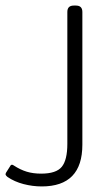

<svg xmlns="http://www.w3.org/2000/svg" viewBox="-129 -500 391 690"><path d="M-102 136Q-107 132 -108.5 128.5Q-110 125 -107 120L-93 98Q-90 92 -86 92Q-83 92 -79 95Q-56 110 -33 117Q-10 124 19 124Q73 124 93 99.5Q113 75 113 17V-457Q113 -480 136 -480H144Q167 -480 167 -457V20Q167 170 21 170Q-12 170 -44.5 161.5Q-77 153 -102 136Z"/></svg>

Font: Mitr ExtraLight
Style: Regular
Weight: 275
Designer: Thanarat Vachiruckul
Foundry: Cadson Demak Co.,Ltd.
Version: Version 1.001